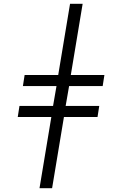

<svg xmlns="http://www.w3.org/2000/svg" viewBox="-20 -843 640 1006"><path d="M187 143 249 -230H73L82 -288H258L276 -392H100L109 -450H285L347 -823H413L351 -450H527L518 -392H342L324 -288H500L491 -230H315L253 143Z"/></svg>

Font: Iosevka Aile Light
Style: Italic
Weight: 300
Italic angle: -9°
Designer: Belleve Invis
Foundry: Belleve Invis
Version: Version 31.1.0; ttfautohint (v1.8.4)